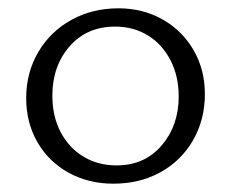

<svg xmlns="http://www.w3.org/2000/svg" viewBox="-20 -438 557 462"><path d="M43 -202Q43 -263 72 -312.5Q101 -362 151.5 -390Q202 -418 265 -418Q324 -418 371.5 -391Q419 -364 446 -317Q473 -270 473 -212Q473 -150 444.5 -100.5Q416 -51 366 -23.5Q316 4 253 4Q193 4 145 -22.5Q97 -49 70 -96Q43 -143 43 -202ZM410 -206Q410 -255 390 -293.5Q370 -332 335.5 -353Q301 -374 257 -374Q189 -374 147.5 -326.5Q106 -279 106 -208Q106 -158 126 -120Q146 -82 181 -61Q216 -40 260 -40Q328 -40 369 -88Q410 -136 410 -206Z"/></svg>

Font: Ysabeau Infant Semilight
Style: Regular
Weight: 300
Designer: Christian Thalmann (Catharsis Fonts)
Version: Version 0.003